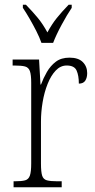

<svg xmlns="http://www.w3.org/2000/svg" viewBox="-20 -786 398 806"><path d="M37 0V-25H43Q71 -25 85.5 -29Q100 -33 105.5 -49Q111 -65 111 -100V-438Q111 -472 105.5 -487.5Q100 -503 85 -507Q70 -511 39 -511H33V-536H144L150 -431H152Q162 -458 177 -484Q192 -510 214.5 -527Q237 -544 272 -544Q309 -544 327.5 -525.5Q346 -507 346 -479Q346 -460 338 -447.5Q330 -435 311 -435Q311 -469 301.5 -490Q292 -511 260 -511Q234 -511 214 -490Q194 -469 180 -434Q166 -399 159 -357.5Q152 -316 152 -276V-99Q152 -64 157 -48.5Q162 -33 177 -29Q192 -25 220 -25H239V0ZM154 -606Q146 -629 132.5 -655.5Q119 -682 104 -708Q89 -734 76 -753V-766H89Q118 -736 139 -710.5Q160 -685 179 -650Q198 -685 218.5 -710.5Q239 -736 268 -766H281V-753Q262 -725 239 -682.5Q216 -640 203 -606Z"/></svg>

Font: Noto Serif Myanmar Condensed ExtraLight
Style: Regular
Weight: 200
Width: 3
Designer: Ben Mitchell and the Monotype Design Team
Foundry: Monotype Imaging Inc.
Version: Version 2.106; ttfautohint (v1.8.4.7-5d5b)